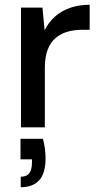

<svg xmlns="http://www.w3.org/2000/svg" viewBox="-20 -534 421 805"><path d="M68 0V-502H158L167 -407Q184 -441 210.5 -464.5Q237 -488 273.5 -501Q310 -514 356 -514V-409H323Q291 -409 263 -401Q235 -393 213.5 -375Q192 -357 180 -326Q168 -295 168 -249V0ZM67 251V207Q92 207 103 192Q114 177 114 148V134H66V48H160Q166 70 168.5 91Q171 112 171 130Q171 192 144.5 221.5Q118 251 67 251Z"/></svg>

Font: DM Sans 16pt Medium
Style: Regular
Weight: 500
Version: Version 4.004;gftools[0.9.30]